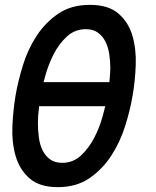

<svg xmlns="http://www.w3.org/2000/svg" viewBox="-20 -760 640 790"><path d="M218 10Q142 10 101 -26.5Q60 -63 44 -119Q28 -175 31 -241Q34 -307 44 -367Q54 -425 74 -490.5Q94 -556 130 -611.5Q166 -667 219.5 -703.5Q273 -740 350 -740Q426 -740 467.5 -704Q509 -668 525 -612.5Q541 -557 538.5 -492Q536 -427 526 -369Q516 -308 495 -241.5Q474 -175 437.5 -119Q401 -63 347.5 -26.5Q294 10 218 10ZM236 -90Q281 -90 313.5 -120.5Q346 -151 368 -193.5Q390 -236 403 -284Q409 -305 413 -323H141Q141 -318 140 -313Q136 -284 136 -253.5Q136 -223 140 -193.5Q144 -164 155.5 -141Q167 -118 186.5 -104Q206 -90 236 -90ZM430 -422Q433 -449 434 -478Q434 -508 429.5 -537.5Q425 -567 413.5 -589.5Q402 -612 382.5 -626Q363 -640 333 -640Q288 -640 255 -609.5Q222 -579 200.5 -536.5Q179 -494 166 -447Q163 -434 159 -422Z"/></svg>

Font: Maple Mono NL Medium
Style: Italic
Weight: 500
Italic angle: -10°
Monospace: yes
Designer: subframe7536
Version: Version 7.000